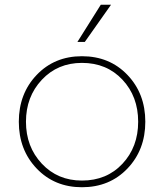

<svg xmlns="http://www.w3.org/2000/svg" viewBox="-20 -776 689 806"><path d="M324 10Q440 10 515 -68.5Q590 -147 590 -265Q590 -383 515 -461.5Q440 -540 324 -540Q209 -540 134 -461.5Q59 -383 59 -265Q59 -147 134 -68.5Q209 10 324 10ZM324 -18Q222 -18 155.5 -89Q89 -160 89 -265Q89 -370 155.5 -441Q222 -512 324 -512Q428 -512 494 -441.5Q560 -371 560 -265Q560 -159 494 -88.5Q428 -18 324 -18ZM403 -756H446L336 -600H305Z"/></svg>

Font: Roundo ExtraLight
Style: Regular
Weight: 250
Designer: Namrata Goyal (Gurmukhi), Shiva Nallaperumal (Latin)
Foundry: Indian Type Foundry
Version: Version 1.000;PS 1.0;hotconv 1.0.88;makeotf.lib2.5.647800